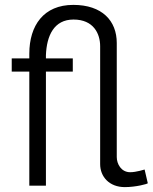

<svg xmlns="http://www.w3.org/2000/svg" viewBox="-20 -760 625 786"><path d="M572 -66C571 -66 538 -55 513 -55C476 -55 458 -89 458 -117V-584C458 -675 398 -740 280 -740C159 -740 100 -656 100 -540V-521H28V-467H100V0H168V-467H278V-521H168V-534C171 -614 201 -680 281 -680C363 -680 390 -622 390 -571V-88C390 -37 427 6 491 6C536 6 585 -7 585 -10Z"/></svg>

Font: Raleway Reg
Style: Regular
Weight: 400
Designer: Matt McInerney, Pablo Impallari, Rodrigo Fuenzalida
Foundry: Matt McInerney, Pablo Impallari, Rodrigo Fuenzalida
Version: Version 3.00 July 28, 2015